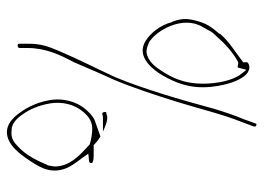

<svg xmlns="http://www.w3.org/2000/svg" viewBox="-120 -602 739 538"><g transform="rotate(90 249.0 -332.5)"><path d="M36 -507C30 -483 33 -465 41 -445H42V-443C51 -412 71 -386 95 -371C132 -349 163 -378 184 -408C204 -441 224 -478 224 -532C224 -586 204 -650 178 -660C166 -666 155 -659 154 -656V-645C126 -623 96 -606 74 -580V-578C54 -555 44 -541 36 -507ZM55 -531 65 -549C68 -556 73 -562 82 -571C102 -594 127 -617 154 -631H158C169 -629 168 -628 170 -634L175 -654L187 -639C205 -616 214 -572 214 -532C214 -479 197 -445 178 -416C168 -401 153 -378 126 -374H125C117 -374 108 -377 101 -380H100C64 -400 22 -477 55 -531ZM102 -18C102 -14 104 -13 107 -13C112 -13 114 -16 114 -18V-40C114 -93 134 -133 154 -171C170 -208 185 -244 203 -283C225 -335 246 -399 265 -460C283 -517 300 -589 321 -640L334 -675C336 -683 326 -683 326 -681L313 -645C303 -622 294 -595 284 -562C259 -470 230 -369 196 -287C170 -230 147 -187 122 -128C109 -97 102 -78 102 -42ZM261 -98C267 -67 279 -42 294 -21C310 3 336 27 370 13C390 5 408 -15 423 -37C444 -68 466 -98 454 -140C449 -159 434 -178 422 -194L410 -211L431 -213C436 -214 437 -217 436 -221C436 -224 427 -226 414 -226H386C378 -234 373 -238 362 -245L317 -229C303 -223 293 -212 283 -200C266 -179 252 -141 261 -98ZM270 -100C262 -141 275 -174 290 -193C301 -207 316 -222 340 -222C354 -222 371 -219 384 -215L399 -201C418 -183 446 -156 446 -117V-116L443 -98V-97H442C431 -70 414 -35 390 -14C380 -4 368 7 344 4C325 4 310 -12 300 -27C286 -46 275 -72 270 -100ZM294 -261C292 -257 294 -250 298 -250L308 -252H348C335 -258 319 -265 306 -264C303 -263 297 -261 294 -261ZM334 -676C334 -676 334 -675 334 -675C334 -675 334 -676 334 -676ZM437 -174Z"/></g></svg>

Font: Stray Cat
Style: HlCn
Weight: 100
Version: Version 1.0